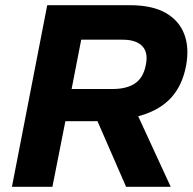

<svg xmlns="http://www.w3.org/2000/svg" viewBox="-20 -720 745 740"><path d="M26 0 162 -700H480Q567 -700 619 -670Q671 -640 690.5 -587.5Q710 -535 697 -466Q683 -392 641 -345Q599 -298 525.5 -275.5Q452 -253 343 -253H232L182 0ZM256 -377H414Q469 -377 501 -399Q533 -421 542 -470Q552 -517 528.5 -542Q505 -567 453 -567H293ZM466 0 350 -266 502 -295 638 0Z"/></svg>

Font: REM SemiBold
Style: Italic
Weight: 600
Italic angle: -11°
Designer: Octavio Pardo
Foundry: Ashler Design
Version: Version 1.005;gftools[0.9.28]